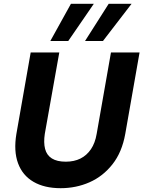

<svg xmlns="http://www.w3.org/2000/svg" viewBox="-20 -975 752 1007"><path d="M298 12Q213 12 155.5 -21.5Q98 -55 74.5 -119Q51 -183 66 -273L141 -700H291L215 -273Q208 -227 216.5 -194Q225 -161 252 -144Q279 -127 325 -127Q369 -127 402 -143.5Q435 -160 457 -192.5Q479 -225 487 -273L562 -700H712L637 -273Q620 -177 570 -113.5Q520 -50 449.5 -19Q379 12 298 12ZM426 -760 550 -955H670L520 -760ZM244 -760 352 -955H472L338 -760Z"/></svg>

Font: DM Sans Black
Style: Italic
Weight: 900
Italic angle: -10°
Designer: Colophon Foundry, Jonny Pinhorn
Foundry: Colophon Foundry
Version: Version 4.004;gftools[0.9.30]